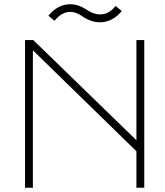

<svg xmlns="http://www.w3.org/2000/svg" viewBox="-20 -885 780 905"><path d="M98 0V-696H137L623 -224V-696H660V0H623V-172L135 -648V0ZM554 -833Q510 -780 451 -780Q409 -780 368 -808Q339 -829 311 -829Q271 -829 237 -787L208 -811Q253 -865 311 -865Q349 -865 389 -839Q421 -817 452 -817Q493 -817 525 -857Z"/></svg>

Font: Major Mono Display
Style: Regular
Weight: 400
Designer: Emre Parlak
Foundry: Emre Parlak
Version: Version 2.000; ttfautohint (v1.8) -l 8 -r 50 -G 200 -x 14 -D